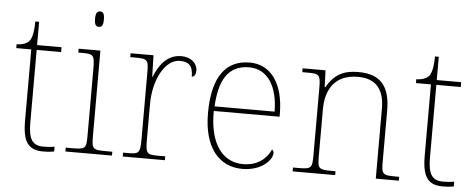

<svg xmlns="http://www.w3.org/2000/svg" viewBox="-50 -861 2463 994"><g transform="rotate(5 1181.5 -364.0)"><path d="M202 10C220 10 238 9 259 5V-20C238 -16 223 -15 201 -15C145 -15 123 -46 123 -132V-511H250V-536H123V-657H103C103 -592 92 -563 79 -551C66 -539 45 -531 17 -531V-511H95V-141C95 -30 125 10 202 10Z M433 -658C448 -658 456 -666 456 -698C456 -729 448 -738 433 -738C419 -738 410 -729 410 -698C410 -666 419 -658 433 -658ZM317 0H559V-20H529C456 -20 452 -24 452 -94V-536H339V-516H357C417 -516 424 -512 424 -438V-94C424 -24 420 -20 347 -20H317Z M615 0H834V-20H799C739 -20 732 -24 732 -98V-284C732 -407 789 -519 867 -519C912 -519 935 -501 935 -443C949 -443 956 -458 956 -476C956 -514 923 -544 872 -544C796 -544 756 -482 733 -424H731L728 -536H609V-516H627C700 -516 704 -512 704 -442V-98C704 -24 697 -20 637 -20H615Z M1237 10C1338 10 1391 -51 1391 -85C1391 -94 1388 -99 1382 -103C1359 -54 1314 -15 1238 -15C1134 -15 1062 -103 1064 -276H1406V-290C1406 -448 1338 -542 1228 -542C1104 -542 1035 -451 1035 -262C1035 -87 1113 10 1237 10ZM1378 -300H1066C1073 -432 1115 -517 1227 -517C1325 -517 1377 -429 1378 -300Z M1498 0H1719V-20H1703C1630 -20 1626 -24 1626 -94V-334C1626 -423 1662 -517 1793 -517C1894 -517 1930 -454 1930 -365V0H2050V-20H2035C1962 -20 1958 -24 1958 -94V-357C1958 -482 1908 -542 1793 -542C1719 -542 1669 -520 1629 -449H1625L1622 -536H1503V-516H1531C1591 -516 1598 -511 1598 -442V-94C1598 -24 1594 -20 1521 -20H1498Z M2279 10C2297 10 2315 9 2336 5V-20C2315 -16 2300 -15 2278 -15C2222 -15 2200 -46 2200 -132V-511H2327V-536H2200V-657H2180C2180 -592 2169 -563 2156 -551C2143 -539 2122 -531 2094 -531V-511H2172V-141C2172 -30 2202 10 2279 10Z"/></g></svg>

Font: Noto Serif Georgian Thin
Style: Regular
Weight: 100
Designer: Monotype Design Team, Akaki Razmadze
Foundry: Google LLC
Version: Version 2.003